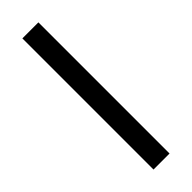

<svg xmlns="http://www.w3.org/2000/svg" viewBox="-206 -592 600 600"><g transform="rotate(-45 94.0 -292.0)"><path d="M129.4 -2.4H58.6V-582H129.4Z"/></g></svg>

Font: Greenwashing Machine
Style: Regular
Weight: 400
Designer: Tup Wanders
Foundry: Free font, DO NOT SELL
Version: Version 1.00;August 10, 2023;FontCreator 11.5.0.2430 64-bit